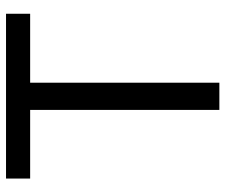

<svg xmlns="http://www.w3.org/2000/svg" viewBox="-74 -656 730 621"><g transform="rotate(-90 290.5 -345.0)"><path d="M557 -612H334V0H246V-612H24V-690H557Z"/></g></svg>

Font: Exo 2
Style: Regular
Weight: 400
Designer: Natanael Gama
Version: Version 1.001;PS 001.001;hotconv 1.0.70;makeotf.lib2.5.58329